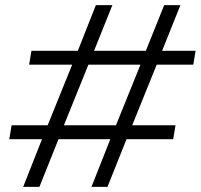

<svg xmlns="http://www.w3.org/2000/svg" viewBox="-20 -725 779 745"><path d="M70 0 143 -185H16L25 -239H165L260 -474H93L102 -528H282L352 -705H416L345 -528H546L617 -705H680L609 -528H739L730 -474H588L493 -239H661L652 -185H471L397 0H335L408 -185H207L133 0ZM228 -239H430L525 -474H323Z"/></svg>

Font: Nunito Sans 10pt Expanded Light
Style: Italic
Weight: 300
Width: 7
Italic angle: -9°
Designer: Vernon Adams
Foundry: Vernon Adams
Version: Version 3.101;gftools[0.9.27]